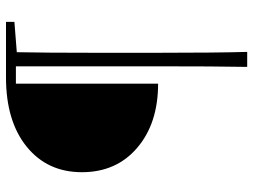

<svg xmlns="http://www.w3.org/2000/svg" viewBox="-122 -592 844 640"><g transform="rotate(-90 300.0 -272.0)"><path d="M547 -646 446 -638Q444 -548 444 -364V-180Q444 28 447 130H397Q399 28 399 -180V-641H341V-167Q209 -167 127.5 -236.5Q46 -306 46 -421Q46 -536 131 -605Q216 -674 362 -674H547Z"/></g></svg>

Font: TypoPRO Source Serif Pro
Style: Regular
Weight: 300
Designer: Frank Grießhammer
Foundry: Adobe Systems Incorporated
Version: Version 1.017;PS (version unavailable);hotconv 1.0.79;makeot